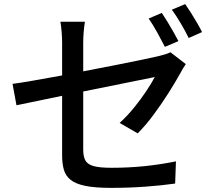

<svg xmlns="http://www.w3.org/2000/svg" viewBox="-20 -868 1040 934"><path d="M767.1 -805.2Q779.3 -787.1 794.4 -762.5Q809.6 -737.8 823.7 -712.6Q837.9 -687.5 848.1 -668L782.2 -640.1Q767.1 -669.9 745.1 -709.7Q723.1 -749.5 703.1 -777.8ZM880.9 -848.1Q894 -829.6 909.7 -804.7Q925.3 -779.8 939.7 -754.9Q954.1 -730 962.9 -711.9L897.9 -683.1Q882.3 -715.3 859.6 -753.9Q836.9 -792.5 815.9 -820.8ZM883.8 -556.2Q877.4 -546.9 869.4 -533.7Q861.3 -520.5 856 -509.8Q833 -468.3 799.3 -415Q765.6 -361.8 726.8 -309.6Q688 -257.3 649.9 -219.2L562 -270Q598.1 -302.7 631.6 -343.8Q665 -384.8 691.4 -424.6Q717.8 -464.4 732.9 -493.2L384.8 -422.9V-140.1Q384.8 -106.9 395.3 -87.6Q405.8 -68.4 435.1 -60.1Q464.4 -51.8 522 -51.8Q606 -51.8 683.6 -59.8Q761.2 -67.9 835.9 -83L832 24.9Q767.6 34.2 687.7 40Q607.9 45.9 520 45.9Q443.4 45.9 396 36.4Q348.6 26.9 324 7.3Q299.3 -12.2 290.8 -42Q282.2 -71.8 282.2 -111.8V-401.9L60.1 -356L41 -460Q75.7 -464.4 140.1 -475.6Q204.6 -486.8 282.2 -501V-660.2Q282.2 -683.1 280 -711.2Q277.8 -739.3 273.9 -762.2H393.1Q389.2 -739.3 387 -711.2Q384.8 -683.1 384.8 -660.2V-521Q464.8 -536.1 539.8 -551Q614.7 -565.9 670.4 -577.4Q726.1 -588.9 748 -594.2Q766.1 -598.6 782 -603.3Q797.9 -607.9 809.1 -613.8Z"/></svg>

Font: Source Han Sans CN Medium
Style: Regular
Weight: 500
Designer: Ryoko NISHIZUKA  (kana, bopomofo & ideographs); Paul D. Hunt (Latin, Greek & Cyrillic); Sandoll Communications , Soo-you
Foundry: Adobe
Version: Version 2.004;hotconv 1.0.118;makeotfexe 2.5.65603